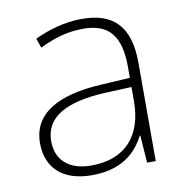

<svg xmlns="http://www.w3.org/2000/svg" viewBox="-67 -603 655 677"><g transform="rotate(-10 260.5 -264.5)"><path d="M269 -539C208 -539 150 -522 99 -498L111 -464C166 -491 214 -504 268 -504C356 -504 400 -459 400 -345V-305L300 -299C139 -291 48 -238 48 -133C48 -44 105 10 209 10C314 10 367 -37 399 -98H401L408 0H439V-353C439 -482 382 -539 269 -539ZM304 -268 400 -272V-219C399 -101 338 -24 213 -24C134 -24 88 -64 88 -133C88 -221 168 -261 304 -268Z"/></g></svg>

Font: Noto Sans Cherokee ExtraLight
Style: Regular
Weight: 200
Designer: Monotype Design Team
Foundry: Monotype Imaging Inc.
Version: Version 2.001